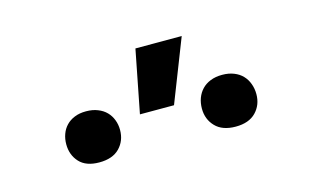

<svg xmlns="http://www.w3.org/2000/svg" viewBox="-42 -909 624 387"><g transform="rotate(-15 270.0 -715.5)"><path d="M257.1 -818.2H353.7L302.6 -687.5H231.5ZM355.1 -666.2Q355.1 -677.9 358.8 -688Q362.6 -698.2 369.7 -705.6Q376.8 -713.1 387.4 -717.3Q398.1 -721.6 411.9 -721.6Q425.8 -721.6 436.4 -717.3Q447.1 -713.1 454.2 -705.6Q461.3 -698.2 465 -688Q468.8 -677.9 468.8 -666.2Q468.8 -643.8 454.2 -628.7Q439.6 -613.6 411.9 -613.6Q384.2 -613.6 369.7 -628.7Q355.1 -643.8 355.1 -666.2ZM72.4 -667.6Q72.4 -679 76 -688.7Q79.5 -698.5 86.5 -705.8Q93.4 -713.1 103.7 -717.3Q114 -721.6 127.8 -721.6Q141.7 -721.6 152.3 -717.3Q163 -713.1 170.1 -705.8Q177.2 -698.5 180.9 -688.7Q184.7 -679 184.7 -667.6Q184.7 -645.2 170.1 -630.1Q155.5 -615.1 127.8 -615.1Q100.1 -615.1 86.3 -630.1Q72.4 -645.2 72.4 -667.6Z"/></g></svg>

Font: Interop
Style: Regular
Weight: 400
Designer: Rasmus Andersson, Google, Jang Haemin
Foundry: jhaemin
Version: Version 1.008